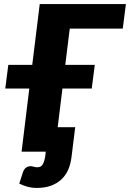

<svg xmlns="http://www.w3.org/2000/svg" viewBox="-20 -748 641 947"><path d="M205.5 0H86.5L124.5 -311.5H6L21 -428H139L176 -728H601L585.5 -607H324L302 -428H447.5L432.5 -311.5H288L264.5 -120.5H351L332.5 28Q328.5 60.5 316.8 88Q305 115.5 284 135.8Q263 156 232.5 167.5Q202 179 160.5 179Q138 179 118.5 174Q99 169 75 157.5L94 99Q101 82.5 111.2 77Q121.5 71.5 130 71.5Q138 71.5 145.8 74.2Q153.5 77 164.5 77Q183 77 191.5 61.5Q200 46 204 16Z"/></svg>

Font: Lato Black
Style: Italic
Weight: 900
Italic angle: -7°
Designer: Lukasz Dziedzic
Foundry: tyPoland Lukasz Dziedzic
Version: Version 2.007; 2014-02-27